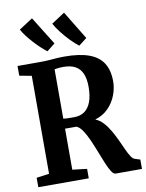

<svg xmlns="http://www.w3.org/2000/svg" viewBox="-106 -1086 885 1160"><g transform="rotate(-10 336.5 -506.0)"><path d="M33 0V-58L111 -68.5V-669.5L36.5 -683.5V-743H177.5Q208 -743 230.2 -744.8Q252.5 -746.5 274.2 -748.2Q296 -750 325 -750Q417.5 -750 476 -728.5Q534.5 -707 562 -663Q589.5 -619 589.5 -551.5Q589.5 -509.5 573.2 -467Q557 -424.5 524.8 -391.2Q492.5 -358 443 -343Q469.5 -332.5 491 -309Q512.5 -285.5 530 -255.2Q547.5 -225 562 -193.5Q576.5 -162 589 -134.5Q601.5 -107 613.2 -88.8Q625 -70.5 637 -67.5L669 -57.5V0H507Q494.5 0 481.2 -21Q468 -42 454 -76Q440 -110 425 -148.8Q410 -187.5 393.8 -224Q377.5 -260.5 360 -286.5Q342.5 -312.5 323.5 -320Q313.5 -320 303.8 -320Q294 -320 285.2 -320Q276.5 -320 268.5 -320Q260.5 -320 253.5 -320.5V-68.5L342.5 -58V0ZM320.5 -379Q357.5 -379 383.5 -397.2Q409.5 -415.5 423.5 -452.2Q437.5 -489 437.5 -545.5Q437.5 -592.5 424.2 -624.5Q411 -656.5 382.5 -673Q354 -689.5 307.5 -689.5Q293 -689.5 284 -688.8Q275 -688 268.5 -686.8Q262 -685.5 253.5 -684.5V-381.5Q262.5 -380 275 -379.5Q287.5 -379 299.8 -379Q312 -379 320.5 -379ZM229.5 -799.5Q212.5 -812.5 192.2 -831.2Q172 -850 152.2 -871.8Q132.5 -893.5 115.8 -915.2Q99 -937 88.5 -957L172.5 -1011.5L280 -838.5L230.5 -799.5ZM425 -799.5Q402 -817 375.2 -844.2Q348.5 -871.5 325 -901.8Q301.5 -932 287.5 -958L369 -1011.5L475 -837.5L426 -799.5Z"/></g></svg>

Font: Merriweather 24pt SemiCondensed
Style: Bold
Weight: 700
Width: 4
Designer: Eben Sorkin
Foundry: Eben Sorkin
Version: Version 2.100